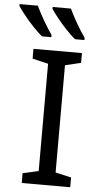

<svg xmlns="http://www.w3.org/2000/svg" viewBox="-116 -981 517 1018"><g transform="rotate(5 142.5 -472.0)"><path d="M298 0H40V-52L124 -71V-642L40 -662V-714H298V-662L214 -642V-71L298 -52ZM219 -944Q235 -910 259.5 -867.5Q284 -825 305 -796V-784H255Q233 -802 206 -830.5Q179 -859 156 -888Q133 -917 122 -934V-944ZM43 -944Q59 -910 83.5 -867.5Q108 -825 129 -796V-784H79Q57 -802 30 -830.5Q3 -859 -20 -888Q-43 -917 -54 -934V-944Z"/></g></svg>

Font: Go Noto Current
Style: Regular
Weight: 400
Designer: Monotype Design Team
Foundry: Monotype Imaging Inc.
Version: Version 2.007; ttfautohint (v1.8) -l 8 -r 50 -G 200 -x 14 -D